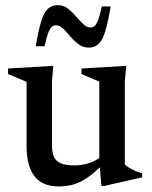

<svg xmlns="http://www.w3.org/2000/svg" viewBox="-20 -694 574 726"><path d="M176.5 -145.5Q176.5 -117 184.5 -100.2Q192.5 -83.5 211.2 -76Q230 -68.5 262.5 -68.5Q294.5 -68.5 324 -79.8Q353.5 -91 367.5 -108.5L385 -89Q357 -59.5 334 -40.2Q311 -21 290 -9.8Q269 1.5 247.8 6.2Q226.5 11 202 11Q140 11 110.2 -27.8Q80.5 -66.5 80.5 -144V-384.5L10.5 -414V-435L181.5 -445L176.5 -387ZM363.5 9 355.5 -85V-385.5L288 -414V-435L457.5 -445L452 -386.5V-72.5Q456.5 -67.5 464.2 -62.5Q472 -57.5 481 -52.8Q490 -48 499.2 -44.5Q508.5 -41 517.5 -39V-23.5L374.5 9ZM398.5 -669.5Q388.5 -611.5 378.5 -577.5Q368.5 -543.5 353.8 -528.8Q339 -514 315.5 -514Q293.5 -514 276.8 -526.8Q260 -539.5 246 -556.2Q232 -573 218.8 -585.8Q205.5 -598.5 191 -598.5Q182.5 -598.5 175.5 -592.2Q168.5 -586 162 -568.8Q155.5 -551.5 148.5 -519H115Q125 -577 135 -611Q145 -645 160 -659.8Q175 -674.5 198 -674.5Q220 -674.5 236.5 -661.8Q253 -649 267.2 -632.2Q281.5 -615.5 294.8 -602.8Q308 -590 322.5 -590Q331.5 -590 338.2 -596.2Q345 -602.5 351.5 -619.8Q358 -637 365 -669.5Z"/></svg>

Font: Newsreader 24pt Medium
Style: Regular
Weight: 500
Designer: Hugues Gentile
Foundry: Production Type
Version: Version 1.003